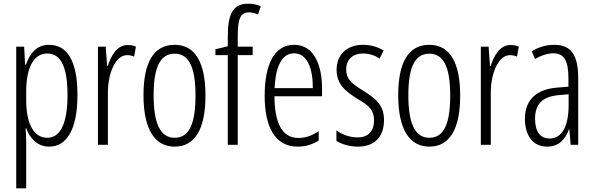

<svg xmlns="http://www.w3.org/2000/svg" viewBox="-20 -785 3221 1041"><path d="M246 -542C179 -542 143 -497 120 -434H116L111 -532H68V236H122V-19C122 -45 120 -70 119 -90H122C141 -37 181 10 247 10C342 10 400 -84 400 -270C400 -452 346 -542 246 -542ZM236 -495C313 -495 346 -416 346 -269C346 -103 301 -38 236 -38C165 -38 122 -111 122 -242V-289C122 -417 162 -495 236 -495Z M672 -541C615 -541 583 -485 564 -427H561L553 -532H511V0H565V-279C564 -383 604 -486 669 -486C683 -486 697 -483 707 -478L717 -532C702 -539 686 -541 672 -541Z M1094 -267C1094 -443 1040 -542 927 -542C812 -542 758 -445 758 -268C758 -91 815 10 927 10C1040 10 1094 -90 1094 -267ZM813 -268C813 -416 846 -494 927 -494C1008 -494 1040 -413 1040 -267C1040 -112 1005 -38 927 -38C848 -38 813 -117 813 -268Z M1350 -486V-532H1269V-586C1269 -683 1283 -718 1330 -718C1345 -718 1362 -714 1379 -707L1394 -751C1373 -760 1352 -765 1325 -765C1241 -765 1215 -705 1215 -588V-534L1148 -518V-486H1215V0H1269V-486Z M1575 -542C1468 -542 1415 -438 1415 -265C1415 -102 1468 10 1594 10C1637 10 1675 -2 1708 -23V-74C1671 -49 1635 -37 1598 -37C1511 -37 1469 -115 1468 -263H1726V-305C1726 -432 1683 -542 1575 -542ZM1575 -496C1647 -496 1677 -410 1676 -307H1469C1475 -435 1513 -496 1575 -496Z M2062 -134C2062 -218 2014 -252 1948 -294C1885 -333 1857 -357 1857 -408C1857 -463 1893 -495 1948 -495C1981 -495 2013 -485 2038 -467L2060 -511C2028 -531 1990 -542 1948 -542C1857 -542 1805 -485 1805 -407C1805 -327 1853 -290 1920 -248C1980 -213 2008 -189 2008 -133C2008 -74 1977 -40 1919 -40C1876 -40 1833 -56 1804 -78V-21C1830 -5 1871 10 1920 10C2012 10 2062 -44 2062 -134Z M2475 -267C2475 -443 2421 -542 2308 -542C2193 -542 2139 -445 2139 -268C2139 -91 2196 10 2308 10C2421 10 2475 -90 2475 -267ZM2194 -268C2194 -416 2227 -494 2308 -494C2389 -494 2421 -413 2421 -267C2421 -112 2386 -38 2308 -38C2229 -38 2194 -117 2194 -268Z M2748 -541C2691 -541 2659 -485 2640 -427H2637L2629 -532H2587V0H2641V-279C2640 -383 2680 -486 2745 -486C2759 -486 2773 -483 2783 -478L2793 -532C2778 -539 2762 -541 2748 -541Z M2985 -542C2943 -542 2900 -530 2863 -507L2881 -465C2919 -487 2952 -496 2979 -496C3038 -496 3062 -459 3062 -358V-315L3001 -310C2889 -301 2826 -245 2826 -140C2826 -61 2862 10 2946 10C3012 10 3045 -31 3065 -84H3067L3074 0H3115V-360C3115 -485 3078 -542 2985 -542ZM3007 -269 3063 -274V-216C3063 -106 3030 -34 2960 -34C2910 -34 2881 -70 2881 -141C2881 -220 2921 -261 3007 -269Z"/></svg>

Font: Noto Sans Gurmukhi UI ExtraCondensed Light
Style: Regular
Weight: 300
Width: 2
Designer: Jelle Bosma - Monotype Design Team
Foundry: Monotype Imaging Inc.
Version: Version 2.004